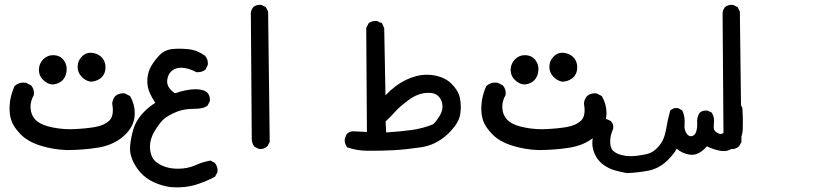

<svg xmlns="http://www.w3.org/2000/svg" viewBox="-20 -457 3540 814"><path d="M20.5 2.4Q20.5 -3.9 21 -11.2Q22.9 -49.3 41.5 -92.3L42.5 -92.8Q58.1 -106.9 79.1 -106.9Q84 -106.9 90.3 -106L111.8 -95.2L112.3 -94.2Q124 -81.1 124 -61.5Q124 -58.6 123.5 -54.2Q109.4 -29.3 109.4 -4.9Q109.4 1.5 110.4 7.8Q114.3 38.1 137 56.6Q159.7 75.2 204.1 83.5Q241.2 90.8 278.3 90.8Q286.6 90.8 295.4 90.3Q341.3 88.4 381.3 81.8Q421.4 75.2 443.4 54.2Q458.5 40 458.5 10.7Q458.5 -2 455.6 -18.6Q457.5 -36.6 468.8 -49.8Q482.4 -61.5 502 -61.5Q504.9 -61.5 509.3 -61L531.2 -49.8L532.2 -48.3Q551.3 -14.6 551.3 22Q551.3 30.8 550.3 40Q543.9 86.9 500.7 123Q457.5 159.2 394 169.2Q330.6 179.2 262.7 179.2Q205.1 177.2 152.3 160.6Q97.7 143.6 67.4 112.3Q37.1 81.1 28.3 54.2Q20.5 31.7 20.5 2.4ZM162.1 -119.1Q149.9 -131.3 146.5 -146.5Q145 -153.3 145 -157.7Q145 -162.1 145 -163.1Q146 -189 165 -207Q182.1 -223.1 204.6 -223.1Q236.3 -223.1 252.4 -198.7Q262.7 -183.1 262.7 -164.6Q262.7 -158.2 261.7 -151.4Q255.4 -117.2 228 -105Q215.8 -99.1 200.2 -99.1H199.7Q180.2 -101.1 162.1 -119.1ZM309.1 -172.9Q309.1 -199.7 328.6 -218.8Q343.8 -233.4 363.8 -233.4Q369.1 -233.4 375 -232.4Q401.4 -227.5 415.5 -209Q427.2 -192.9 427.2 -172.4Q427.2 -141.1 405.3 -124.5Q386.7 -110.8 363.3 -110.8H362.8Q340.8 -115.2 325 -132.8Q309.1 -150.4 309.1 -172.9Z M531.2 171.4Q531.2 164.1 532.2 156.2Q535.6 124 545.4 91.3Q557.1 50.8 593.3 14.6Q612.8 -4.9 638.2 -21Q621.6 -46.4 613 -68.1Q604.5 -89.8 604.5 -112.3Q604.5 -118.7 605 -125.5Q607.9 -155.3 621.6 -177.7Q634.3 -199.7 655.3 -222.2Q677.2 -245.1 710 -249Q724.6 -250.5 741.7 -250.5Q758.8 -250.5 778.3 -248.5Q816.4 -244.6 849.1 -220.7Q861.3 -207 861.3 -188.5Q861.3 -185.1 860.8 -181.2L851.1 -161.6L849.6 -160.6Q835.9 -150.9 817.9 -150.9Q815.9 -150.9 813 -150.9Q776.4 -169.9 749 -169.9Q737.8 -169.9 727.5 -167Q695.3 -156.2 689.5 -121.1Q688.5 -116.7 688.5 -112.3Q688.5 -84 721.7 -61.5Q745.1 -69.8 767.8 -74.2Q790.5 -78.6 808.6 -78.6Q841.3 -78.6 856.9 -66.4Q870.1 -52.7 870.1 -34.7Q870.1 -31.7 869.6 -27.8L859.9 -9.3L858.9 -8.8Q843.8 4.4 802.7 4.4Q761.7 4.4 731.4 16.1Q689.9 32.2 669.9 52.2Q654.3 68.4 636.2 97.7Q615.7 131.3 615.7 165Q615.7 169.4 616.2 174.3Q619.6 211.9 641.6 229.5Q678.2 258.3 734.9 258.3Q775.4 258.3 809.1 243.2Q838.4 230 872.1 223.6L891.1 233.9Q897.9 242.7 900.1 250.5Q902.3 258.3 902.3 263.7Q902.3 269 901.9 272.9L891.6 292Q848.6 315.4 803.2 328.1Q768.6 337.4 730 337.4Q713.9 337.4 704.6 336.4Q666.5 331.5 631.8 315.4Q597.2 299.3 574.5 273.2Q551.8 247.1 540.5 218.3Q531.2 195.8 531.2 171.4Z M1081.1 -436.5Q1087.4 -436.5 1089.4 -435.5L1107.4 -426.8L1116.7 -407.7L1123.5 145L1113.8 162.6Q1106 169.9 1098.4 172.4Q1090.8 174.8 1085.9 174.8Q1078.6 174.8 1076.7 173.8L1059.1 165.5Q1047.4 150.4 1047.4 131.8L1043.5 -400.4Q1043.9 -414.6 1053.7 -426.8Q1065.4 -436.5 1081.1 -436.5Z M1789.6 -140.1Q1799.3 -140.1 1809.1 -139.2Q1861.8 -132.8 1892.1 -104Q1921.9 -75.2 1929.2 -44.4Q1933.6 -25.9 1933.6 -3.9Q1933.6 9.8 1931.6 24.9Q1926.8 64.9 1877.9 111.8Q1828.6 158.2 1763.2 167.7Q1697.8 177.2 1649.7 179.7Q1601.6 182.1 1563.5 182.1Q1550.3 182.1 1538.1 182.1Q1493.2 182.1 1451.7 167.5L1450.7 166Q1441.4 153.3 1441.4 136.7Q1441.4 130.4 1442.4 128.9L1450.7 109.9L1451.7 109.4Q1462.9 99.6 1479.5 99.6L1535.6 102.5L1532.7 -338.4L1542.5 -357.9L1543.5 -358.9Q1555.7 -368.2 1572.3 -368.2Q1578.6 -368.2 1580.1 -367.2L1599.6 -358.4L1608.9 -337.9L1614.3 -52.7Q1653.8 -95.2 1702.1 -118.7Q1746.6 -140.1 1789.6 -140.1ZM1856 -5.4Q1856 -11.2 1855 -17.1Q1851.6 -36.1 1839.8 -47.9L1832.5 -54.2Q1818.8 -63.5 1796.9 -63.5Q1752 -63.5 1710 -31.2Q1674.8 -4.9 1656.7 15.1Q1639.2 35.2 1614.7 58.1L1617.2 104.5Q1678.2 100.6 1725.1 94.2Q1773.4 87.4 1816.4 69.8L1819.8 66.4Q1832 54.2 1845.2 32.2Q1856 13.7 1856 -5.4Z M2020.5 2.4Q2020.5 -3.9 2021 -11.2Q2022.9 -49.3 2041.5 -92.3L2042.5 -92.8Q2058.1 -106.9 2079.1 -106.9Q2084 -106.9 2090.3 -106L2111.8 -95.2L2112.3 -94.2Q2124 -81.1 2124 -61.5Q2124 -58.6 2123.5 -54.2Q2109.4 -29.3 2109.4 -4.9Q2109.4 1.5 2110.4 7.8Q2114.3 38.1 2137 56.6Q2159.7 75.2 2204.1 83.5Q2241.2 90.8 2278.3 90.8Q2286.6 90.8 2295.4 90.3Q2341.3 88.4 2381.3 81.8Q2421.4 75.2 2443.4 54.2Q2458.5 40 2458.5 10.7Q2458.5 -2 2455.6 -18.6Q2457.5 -36.6 2468.8 -49.8Q2482.4 -61.5 2502 -61.5Q2504.9 -61.5 2509.3 -61L2531.2 -49.8L2532.2 -48.3Q2551.3 -14.6 2551.3 22Q2551.3 30.8 2550.3 40Q2543.9 86.9 2500.7 123Q2457.5 159.2 2394 169.2Q2330.6 179.2 2262.7 179.2Q2205.1 177.2 2152.3 160.6Q2097.7 143.6 2067.4 112.3Q2037.1 81.1 2028.3 54.2Q2020.5 31.7 2020.5 2.4ZM2162.1 -119.1Q2149.9 -131.3 2146.5 -146.5Q2145 -153.3 2145 -157.7Q2145 -162.1 2145 -163.1Q2146 -189 2165 -207Q2182.1 -223.1 2204.6 -223.1Q2236.3 -223.1 2252.4 -198.7Q2262.7 -183.1 2262.7 -164.6Q2262.7 -158.2 2261.7 -151.4Q2255.4 -117.2 2228 -105Q2215.8 -99.1 2200.2 -99.1H2199.7Q2180.2 -101.1 2162.1 -119.1ZM2309.1 -172.9Q2309.1 -199.7 2328.6 -218.8Q2343.8 -233.4 2363.8 -233.4Q2369.1 -233.4 2375 -232.4Q2401.4 -227.5 2415.5 -209Q2427.2 -192.9 2427.2 -172.4Q2427.2 -141.1 2405.3 -124.5Q2386.7 -110.8 2363.3 -110.8H2362.8Q2340.8 -115.2 2325 -132.8Q2309.1 -150.4 2309.1 -172.9Z M2977.1 163.1Q2945.8 199.2 2913.6 199.2Q2908.7 199.2 2903.8 198.7Q2871.1 193.4 2849.1 173.3Q2836.9 196.8 2807.6 225.1Q2772.9 257.8 2729.5 266.4Q2686 274.9 2638.2 276.9Q2609.9 272 2584 264.4Q2558.1 256.8 2534.7 238.8Q2511.2 220.2 2500 192.4Q2491.2 170.9 2491.2 150.4Q2491.2 144.5 2491.7 139.2Q2494.6 113.8 2501.7 94.5Q2508.8 75.2 2518.6 56.6L2519.5 56.2Q2531.2 47.9 2545.9 47.9Q2552.2 47.9 2554.2 48.8L2569.8 56.2L2570.3 57.1Q2580.1 67.4 2580.1 82.5Q2580.1 88.4 2579.1 89.8Q2566.9 118.2 2566.9 143.1Q2566.9 171.4 2580.6 183.3Q2594.2 195.3 2616.7 200.7Q2633.3 205.1 2652.8 205.1Q2683.1 205.1 2723.1 195.8Q2751 189.5 2773.9 161.9Q2796.9 134.3 2803.5 93.5Q2810.1 52.7 2821.3 11.7L2822.8 10.7Q2833 1 2848.1 1Q2851.1 1 2855 1.5L2872.1 10.7L2873 12.2Q2882.8 33.2 2882.8 59.1L2881.8 76.2Q2881.8 100.6 2895 113.8Q2901.9 120.6 2909.2 120.6Q2914.1 120.6 2919.4 117.7Q2927.7 112.8 2931.9 100.1Q2936 87.4 2936 71.8L2935.5 57.6Q2935.5 37.6 2946.3 21Q2957 11.7 2972.2 11.7Q2979 11.7 2981 12.7L2997.1 20L2997.6 21.5Q3007.3 36.1 3007.3 54.7Q3007.3 58.6 3006.6 65.2Q3005.9 71.8 3005.9 79.6Q3005.9 87.4 3007.3 91.8Q3010.3 100.6 3023.4 107.4Q3029.3 110.8 3035.2 110.8Q3041 110.8 3046.4 107.4L3049.3 105Q3057.6 96.7 3058.6 75.2Q3059.1 66.4 3059.1 50.5Q3059.1 34.7 3057.1 7.3Q3059.6 -6.3 3068.4 -16.6Q3080.1 -25.9 3096.2 -25.9Q3098.1 -25.9 3101.1 -25.9L3118.2 -16.6L3127.4 0.5Q3129.4 37.1 3129.4 58.1Q3129.4 79.1 3128.9 91.3Q3127.4 131.8 3098.1 161.1Q3075.7 183.6 3047.4 183.6Q3042 183.6 3035.6 182.6Q3003.4 177.2 2977.1 163.1Z M3081.1 -436.5Q3087.4 -436.5 3089.4 -435.5L3107.4 -426.8L3116.7 -407.7L3123.5 145L3113.8 162.6Q3106 169.9 3098.4 172.4Q3090.8 174.8 3085.9 174.8Q3078.6 174.8 3076.7 173.8L3059.1 165.5Q3047.4 150.4 3047.4 131.8L3043.5 -400.4Q3043.9 -414.6 3053.7 -426.8Q3065.4 -436.5 3081.1 -436.5Z"/></svg>

Font: Bakudai
Style: Medium
Weight: 500
Version: Version 1.48